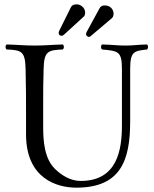

<svg xmlns="http://www.w3.org/2000/svg" viewBox="-20 -855 708 885"><path d="M503.5 -792C503.5 -808.2 491.5 -830 462.5 -830C451.5 -830 444.5 -826 439.5 -818L380.2 -709C377.7 -704.4 376.5 -701 376.5 -698C376.5 -690 384.5 -685 389.5 -685C392.5 -685 395.5 -686 397.5 -688L496.5 -772C500.5 -776 503.5 -783 503.5 -792ZM372.5 -797C372.5 -820.3 350.2 -835 334.5 -835C319.5 -835 312.5 -831 307.5 -823L252.9 -713C251 -709.2 250.5 -704 250.5 -702C250.5 -695 256.5 -690 263.5 -690C269.1 -690 273.1 -693.5 277.5 -697.5L365.5 -778C370.5 -782 372.5 -789 372.5 -797ZM179 -269V-383C179 -433 179 -475 181 -536C183 -619 200 -624 270 -627C276 -633 276 -644 270 -650C221 -649 190.7 -645 140 -645C89.3 -645 60 -649 10 -650C4 -644 4 -633 10 -627C80 -624 96 -619 98 -536C100 -453 100 -404 100 -321V-236C100 -32 242 10 332 10C537 10 580 -117 580 -295V-536C580 -619 598 -620 658 -627C664 -633 664 -644 658 -650C609 -649 598.3 -645 560 -645C517.1 -645 500 -649 450 -650C444 -644 444 -633 450 -627C525 -620 542 -619 542 -536V-277C542 -165 521 -21 352 -21C304 -21 264 -47 234 -76C185 -123 179 -204 179 -269Z"/></svg>

Font: Libertinus Serif Display
Style: Regular
Weight: 400
Designer: Philipp H. Poll
Foundry: Khaled Hosny
Version: Version 6.1